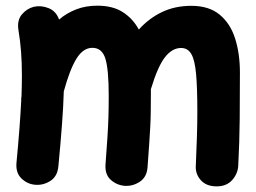

<svg xmlns="http://www.w3.org/2000/svg" viewBox="-20 -583 900 676"><path d="M38.1 -10.7Q50.8 -144.5 54.7 -229Q54.2 -236.3 55.7 -243.7Q57.1 -282.7 57.1 -315.9Q57.1 -362.3 54.2 -400.6Q51.3 -439 44.9 -477.5Q39.6 -511.2 56.9 -532Q74.2 -552.7 99.1 -559.1Q125 -564.9 151.4 -554.2Q177.7 -543.5 188 -514.2Q214.8 -537.1 248.3 -550Q281.7 -563 322.8 -563Q377 -563 412.4 -540.3Q447.8 -517.6 468.8 -479Q504.4 -518.6 550.3 -540.5Q596.2 -562.5 653.3 -562.5Q716.3 -562.5 753.9 -531Q791.5 -499.5 808.1 -446.5Q824.7 -393.6 824.7 -328.1Q824.7 -249.5 824 -165.8Q823.2 -82 818.8 0.5Q817.4 28.3 797.6 50.8Q777.8 73.2 742.7 73.2Q706.5 73.2 687 51.3Q667.5 29.3 669.4 1Q671.9 -53.2 673.3 -100.6Q674.8 -147.9 674.8 -189.9Q674.8 -273.4 670.4 -322.5Q666 -371.6 653.6 -392.8Q641.1 -414.1 617.7 -414.1Q586.4 -414.1 561 -381.8Q535.6 -349.6 511.2 -269Q511.2 -257.8 511.2 -246.1Q511.2 -212.4 510.7 -185.8Q510.3 -159.2 508.8 -132.6Q507.3 -106 505.1 -73Q502.9 -40 499.5 5.4Q497.1 40.5 472.2 56.9Q447.3 73.2 419.4 71.3Q391.6 69.3 370.1 50.3Q348.6 31.2 351.6 -5.4Q356 -63.5 358.4 -101.3Q360.8 -139.2 361.8 -171.9Q362.8 -204.6 362.8 -246.1Q362.8 -337.9 351.1 -376.2Q339.4 -414.6 305.2 -414.6Q272.5 -414.6 248.8 -375.7Q225.1 -336.9 204.6 -261.2Q203.1 -208.5 198.2 -144Q193.4 -79.6 185.5 2.9Q182.1 38.6 156.7 54.4Q131.3 70.3 102.5 67.4Q75.7 64.9 55.2 44.9Q34.7 24.9 38.1 -10.7Z"/></svg>

Font: Mikhak ExtraBold
Style: Regular
Weight: 800
Designer: Amin Abedi
Version: Version 3.3